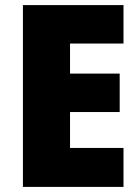

<svg xmlns="http://www.w3.org/2000/svg" viewBox="-20 -827 550 754"><path d="M465 -93V-246H255V-387H450V-538H255V-656H465V-807H70V-93Z"/></svg>

Font: Noto Sans Kannada UI SemiCondensed Black
Style: Regular
Weight: 900
Width: 4
Designer: Jelle Bosma - Monotype Design Team
Foundry: Monotype Imaging Inc.
Version: Version 2.005